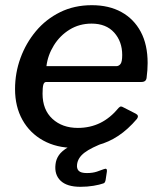

<svg xmlns="http://www.w3.org/2000/svg" viewBox="-20 -560 622 740"><path d="M266 10Q198 10 146.5 -18.5Q95 -47 66.5 -98Q38 -149 38 -217Q38 -279 59 -336.5Q80 -394 118.5 -440Q157 -486 211.5 -513Q266 -540 334 -540Q400 -540 448 -513.5Q496 -487 522.5 -437.5Q549 -388 549 -317Q549 -304 548 -289.5Q547 -275 545 -260Q544 -252 539 -248Q534 -244 524 -244H158Q150 -244 147 -233.5Q144 -223 144 -199Q144 -137 182 -102Q220 -67 280 -67Q327 -67 366 -86Q405 -105 438 -145Q443 -150 447 -149.5Q451 -149 456 -146L503 -122Q517 -115 508 -102Q473 -61 436 -36.5Q399 -12 357.5 -1Q316 10 266 10ZM428 -305Q438 -305 444.5 -313.5Q451 -322 451 -348Q451 -400 420 -434.5Q389 -469 333 -469Q286 -469 248.5 -446Q211 -423 187.5 -385Q164 -347 159 -305ZM194 73Q196 54 207 38Q218 22 242.5 7.5Q267 -7 309 -20L387 -12Q331 9 305.5 28.5Q280 48 277 74Q275 90 283.5 98.5Q292 107 315 107Q337 107 353.5 101.5Q370 96 380 92Q387 89 390 91.5Q393 94 392 101L387 134Q386 139 384 142.5Q382 146 378 147Q364 152 340.5 156Q317 160 290 160Q238 160 213.5 136.5Q189 113 194 73Z"/></svg>

Font: Libre Franklin Medium
Style: Italic
Weight: 500
Italic angle: -8°
Designer: Pablo Impallari, Rodrigo Fuenzalida, Nhung Nguyen
Foundry: Impallari Type
Version: Version 3.000